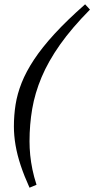

<svg xmlns="http://www.w3.org/2000/svg" viewBox="-20 -736 438 891"><path d="M397.5 -691.5Q313 -606 258.5 -528.8Q204 -451.5 173 -377.8Q142 -304 129.5 -230.8Q117 -157.5 117 -80.5Q117 -49 120.2 -16.2Q123.5 16.5 130.5 50.5Q137.5 84.5 149.5 121.5L117 135Q92.5 81 76.2 32.2Q60 -16.5 52.2 -61.8Q44.5 -107 44.5 -149.5Q44.5 -200.5 52.2 -250.2Q60 -300 80.5 -351.8Q101 -403.5 138 -459.5Q175 -515.5 233.2 -579Q291.5 -642.5 375 -716Z"/></svg>

Font: Newsreader 16pt 16pt Medium
Style: Italic
Weight: 500
Italic angle: -17°
Version: Version 1.003